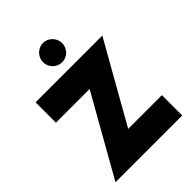

<svg xmlns="http://www.w3.org/2000/svg" viewBox="-202 -789 887 887"><g transform="rotate(-45 241.0 -346.0)"><path d="M459 0H22.9L243.2 -389.2H22.9V-522H459L238.8 -132.8H459ZM303.2 -628.9Q303.2 -615.7 298.3 -604.2Q293.5 -592.8 284.9 -584.2Q276.4 -575.7 265.1 -570.8Q253.9 -565.9 241.2 -565.9Q228.5 -565.9 217 -570.8Q205.6 -575.7 197 -584.2Q188.5 -592.8 183.3 -604.2Q178.2 -615.7 178.2 -628.9Q178.2 -641.6 183.3 -653.1Q188.5 -664.6 197 -673.1Q205.6 -681.6 217 -686.8Q228.5 -691.9 241.2 -691.9Q253.9 -691.9 265.1 -686.8Q276.4 -681.6 284.9 -673.1Q293.5 -664.6 298.3 -653.1Q303.2 -641.6 303.2 -628.9Z"/></g></svg>

Font: Righteous
Style: Regular
Weight: 400
Version: Version 1.000